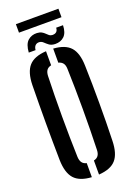

<svg xmlns="http://www.w3.org/2000/svg" viewBox="-190 -1094 807 1169"><g transform="rotate(-20 214.0 -509.0)"><path d="M191 8Q113.5 3.5 79 -35.2Q44.5 -74 42.5 -157Q41.5 -217 41 -278Q40.5 -339 40.5 -400.2Q40.5 -461.5 41 -522.2Q41.5 -583 42.5 -643.5Q44.5 -726 79 -764.8Q113.5 -803.5 191 -808V-717Q171 -712.5 161.5 -699.2Q152 -686 151 -662.5Q149 -601.5 148 -535.5Q147 -469.5 147 -401.5Q147 -333.5 148 -266.8Q149 -200 151 -138Q152 -114.5 161.5 -101Q171 -87.5 191 -83ZM237.5 8V-83Q257.5 -87.5 267 -101Q276.5 -114.5 277 -138Q279 -200 280 -266.8Q281 -333.5 281 -401.5Q281 -469.5 280 -535.5Q279 -601.5 277 -662.5Q276.5 -686 266.8 -699Q257 -712 237.5 -717V-808Q314.5 -803 348.5 -764.5Q382.5 -726 384.5 -643.5Q386.5 -582.5 387.2 -521.5Q388 -460.5 388 -399.5Q388 -338.5 387.2 -277.8Q386.5 -217 384.5 -157Q382.5 -74.5 348.5 -35.8Q314.5 3 237.5 8ZM298 -921.5H342.5Q341 -873.5 318.5 -851.5Q296 -829.5 259 -830Q234.5 -831 220.8 -841.5Q207 -852 196.2 -862.5Q185.5 -873 171 -874Q156 -875 145.8 -865.8Q135.5 -856.5 133.5 -836H89.5Q93 -889 117.2 -910.8Q141.5 -932.5 176 -931Q195 -930 206.5 -923.5Q218 -917 226.2 -908.5Q234.5 -900 242.2 -894Q250 -888 261.5 -887.5Q279.5 -887 288.8 -896.2Q298 -905.5 298 -921.5ZM75 -1025.5H350.5V-970.5H75Z"/></g></svg>

Font: Big Shoulders Stencil Display Thin
Style: Bold
Weight: 700
Version: Version 2.001